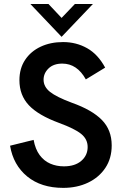

<svg xmlns="http://www.w3.org/2000/svg" viewBox="-20 -921 613 954"><path d="M294 12.5Q184.5 12.5 115.2 -44.2Q46 -101 30 -197L147 -226Q155.5 -179.5 177 -150.5Q198.5 -121.5 229.5 -108Q260.5 -94.5 297.5 -94.5Q352.5 -94.5 384 -121.8Q415.5 -149 415.5 -190.5Q415.5 -229.5 383.5 -255.5Q351.5 -281.5 274 -310Q170.5 -348 123.5 -398Q76.5 -448 76.5 -522.5Q76.5 -581 104.8 -623.5Q133 -666 182 -689Q231 -712 293.5 -712Q359 -712 413 -681.5Q467 -651 502.5 -585L406.5 -526.5Q363 -605 289.5 -605Q246 -605 221.2 -581Q196.5 -557 196.5 -525Q196.5 -490 228.5 -464.5Q260.5 -439 337 -410.5Q437 -375 486 -325.2Q535 -275.5 535 -198.5Q535 -134 503.5 -86.8Q472 -39.5 417.5 -13.5Q363 12.5 294 12.5ZM286 -738 131 -901H221L286 -832L352 -901H441.5Z"/></svg>

Font: Acari Sans Neue
Style: Bold
Weight: 700
Designer: Alfredo Marco Pradil (font), Cristiano Sobral (main changes)
Foundry: Hanken Design Co. (font), Cristiano Sobral (main changes)
Version: Version 2.459;March 19, 2022;FontCreator 14.0.0.2808 64-bit;